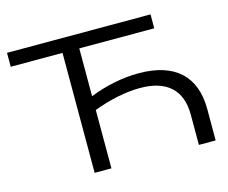

<svg xmlns="http://www.w3.org/2000/svg" viewBox="-104 -894 1234 1039"><g transform="rotate(-15 513.0 -375.0)"><path d="M982 0V-176C982 -361 874 -459 673 -459C581 -459 485 -439 398 -404V-672H818V-750H14V-672H304V0H398V-327C486 -360 578 -380 659 -380C809 -380 888 -308 888 -170V0Z"/></g></svg>

Font: Bounded Light
Style: Regular
Weight: 300
Designer: Vlad Churkin
Version: Version 3.0